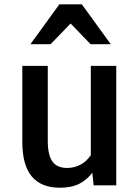

<svg xmlns="http://www.w3.org/2000/svg" viewBox="-20 -860 642 891"><path d="M83.5 -554.2H201.7V-205.6Q201.7 -142.1 222.7 -111.3Q243.7 -80.6 291.5 -80.6Q323.7 -80.6 352.1 -95Q380.4 -109.4 401.4 -139.6V-554.2H519.5V0H414.6L408.2 -58.6Q385.3 -26.9 349.1 -7.8Q313 11.2 257.8 11.2Q171.4 11.2 127.4 -41.3Q83.5 -93.8 83.5 -201.7ZM121.1 -654.8 255.4 -839.8H359.9L494.1 -654.8H400.4L307.6 -751L214.8 -654.8Z"/></svg>

Font: Tauri
Style: Regular
Weight: 400
Designer: Yvonne Schüttler
Foundry: Yvonne Schüttler
Version: Version 1.003; ttfautohint (v0.93.8-669f) -l 13 -r 13 -G 200